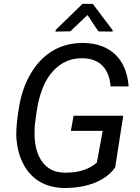

<svg xmlns="http://www.w3.org/2000/svg" viewBox="-20 -937 706 967"><path d="M447.3 -917.5H395.5L259.8 -785.6V-777.8L334.5 -779.3L420.4 -861.3L475.6 -778.8L547.4 -777.8V-784.7ZM600.6 -354H350.6L336.9 -277.8H497.1L467.8 -118.2C429.2 -84.5 377.4 -67.4 313 -67.4C310.1 -67.4 307.1 -67.4 304.2 -67.4C256.8 -67.9 219.7 -85.9 193.4 -121.1C167 -155.8 153.8 -205.6 153.8 -269.5L155.3 -306.6L164.6 -375C177.7 -463.9 204.1 -530.8 244.6 -576.2C284.7 -621.1 333.5 -643.6 390.6 -643.6C393.6 -643.6 396.5 -643.6 399.4 -643.6C481.9 -641.1 529.8 -591.8 537.1 -502H627.9C622.6 -570.8 600.1 -624 561 -662.1C521.5 -699.7 468.8 -719.2 402.8 -720.7C400.9 -720.7 398.4 -720.7 396.5 -720.7C287.1 -720.7 198.2 -669.9 139.2 -573.7C109.4 -525.4 89.4 -471.2 78.1 -410.2C67.4 -349.6 62 -301.3 62 -264.6C62 -257.8 62 -251.5 62.5 -245.1C65.4 -195.8 76.7 -151.4 96.7 -112.8C136.2 -34.7 207.5 7.8 300.8 9.8C302.7 9.8 304.7 9.8 306.6 9.8C362.8 9.8 413.1 1 457.5 -16.6C502 -34.7 536.1 -60.1 560.1 -93.8Z"/></svg>

Font: Roboto
Style: Italic
Weight: 400
Italic angle: -12°
Designer: Google
Version: Version 2.137; 2017